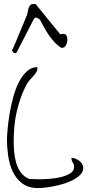

<svg xmlns="http://www.w3.org/2000/svg" viewBox="-20 -957 465 978"><path d="M15.6 -244.1Q15.6 -262.7 18.6 -297.9Q21.5 -333 28.3 -374.5Q35.2 -416 46.4 -458.5Q57.6 -501 74.7 -535.6Q91.8 -570.3 115.7 -592.8Q139.6 -615.2 170.9 -615.2Q170.9 -600.6 165.5 -590.8Q160.2 -581.1 152.3 -572.3Q144.5 -563.5 135.7 -554.2Q127 -544.9 118.2 -531.2Q100.6 -500 87.4 -463.4Q74.2 -426.8 65.4 -389.2Q56.6 -351.6 53.2 -313Q49.8 -274.4 49.8 -237.3Q49.8 -211.9 52.2 -183.1Q54.7 -154.3 62.5 -127.4Q70.3 -100.6 85.9 -78.6Q101.6 -56.6 129.9 -44.9H142.6Q151.4 -44.9 161.1 -44.4Q170.9 -43.9 179.7 -43.9H192.4Q204.1 -43.9 231.4 -45.9Q258.8 -47.9 286.6 -54.2Q314.5 -60.5 335.9 -72.8Q357.4 -85 357.4 -107.4Q357.4 -119.1 350.6 -129.4Q343.8 -139.6 343.8 -153.3Q353.5 -153.3 364.3 -148.9Q375 -144.5 383.8 -137.7Q392.6 -130.9 398.4 -121.6Q404.3 -112.3 404.3 -101.6Q404.3 -84 391.1 -69.3Q377.9 -54.7 356.9 -43Q335.9 -31.2 310.1 -22.9Q284.2 -14.6 258.3 -9.3Q232.4 -3.9 210.4 -1.5Q188.5 1 174.8 1Q125 1 93.8 -22.5Q62.5 -45.9 45.4 -82Q28.3 -118.2 22 -161.1Q15.6 -204.1 15.6 -244.1ZM41 -700.2Q47.9 -712.9 58.1 -737.8Q68.4 -762.7 79.6 -789.6Q90.8 -816.4 101.1 -840.8Q111.3 -865.2 117.2 -879.9Q120.1 -888.7 121.6 -898.4Q123 -908.2 126 -916.5Q128.9 -924.8 133.8 -930.7Q138.7 -936.5 151.4 -936.5H157.2Q161.1 -936.5 162.1 -935.5L287.1 -782.2Q310.5 -788.1 316.9 -778.3Q323.2 -768.6 323.2 -754.9Q323.2 -742.2 316.4 -727.5Q309.6 -712.9 293 -712.9Q271.5 -726.6 255.4 -744.6Q239.3 -762.7 226.1 -782.2Q212.9 -801.8 202.6 -821.3Q192.4 -840.8 183.6 -856.4Q181.6 -859.4 172.9 -863.8Q164.1 -868.2 162.1 -868.2Q160.2 -868.2 155.8 -863.8Q151.4 -859.4 150.4 -856.4L63.5 -687.5Q63.5 -686.5 61.5 -686.5H58.6Q46.9 -686.5 41 -700.2Z"/></svg>

Font: Waiting for the Sunrise
Style: Regular
Weight: 300
Version: Version 1.001 2001